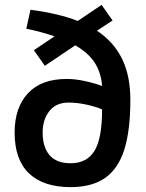

<svg xmlns="http://www.w3.org/2000/svg" viewBox="-20 -759 599 788"><path d="M515 -349Q515 -223 490 -144.5Q465 -66 411 -28.5Q357 9 270 9Q158 9 99 -47.5Q40 -104 40 -215Q40 -317 94.5 -376Q149 -435 254 -435Q289 -435 330 -426Q371 -417 399 -406Q395 -460 369.5 -500.5Q344 -541 289 -573L164 -489L119 -553L204 -610Q148 -629 88 -641L105 -719Q224 -703 299 -673L397 -739L442 -675L378 -633Q447 -587 481 -517.5Q515 -448 515 -349ZM399 -310Q374 -321 335.5 -329.5Q297 -338 261 -338Q210 -338 182.5 -303Q155 -268 155 -215Q155 -155 183.5 -122Q212 -89 270 -89Q336 -89 367.5 -139.5Q399 -190 399 -310Z"/></svg>

Font: Cairo SemiBold
Style: Regular
Weight: 600
Designer: Mohamed Gaber, Accademia di Belle Arti di Urbino and others
Foundry: Kief Type Foundry, Accademia di Belle Arti di Urbino and others
Version: Version 3.011